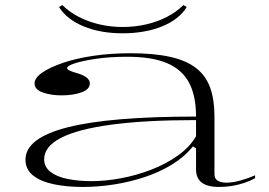

<svg xmlns="http://www.w3.org/2000/svg" viewBox="-20 -726 1066 761"><path d="M497 -515Q591 -515 655 -500.5Q719 -486 757.5 -456Q796 -426 813 -378.5Q830 -331 830 -266V-37Q830 -17 843.5 -9.5Q857 -2 877 -2Q902 -2 932.5 -10.5Q963 -19 991 -31V-20Q972 -9 948 -1Q924 7 899 11Q874 15 849 15Q802 15 779.5 -2.5Q757 -20 757 -54Q757 -84 757 -98.5Q757 -113 757 -121.5Q757 -130 757 -138L745 -146Q711 -104 662 -74Q613 -44 554.5 -24.5Q496 -5 433 5Q370 15 307 15Q244 15 192 4Q140 -7 110.5 -31Q81 -55 81 -93Q81 -179 248.5 -221.5Q416 -264 757 -264Q757 -346 729.5 -398Q702 -450 642.5 -475.5Q583 -501 485 -501Q415 -501 361 -493Q307 -485 276.5 -475Q246 -465 246 -456Q246 -451 256.5 -446Q267 -441 292 -434Q336 -420 336 -395Q336 -372 303 -360Q270 -348 224 -348Q182 -348 149.5 -359.5Q117 -371 117 -395Q117 -417 147 -438Q177 -459 230 -477Q283 -495 351.5 -505Q420 -515 497 -515ZM757 -250Q556 -250 422 -232Q288 -214 221.5 -179.5Q155 -145 155 -95Q155 -64 180.5 -44.5Q206 -25 249 -16.5Q292 -8 342 -8Q398 -8 459.5 -19.5Q521 -31 579.5 -53.5Q638 -76 685 -109.5Q732 -143 757 -186ZM466 -594Q378 -594 311.5 -621.5Q245 -649 214 -698L227 -706Q254 -679 291.5 -659.5Q329 -640 373.5 -629.5Q418 -619 466 -619Q515 -619 560 -629.5Q605 -640 642.5 -659.5Q680 -679 707 -706L720 -698Q690 -649 622.5 -621.5Q555 -594 466 -594Z"/></svg>

Font: Kalnia Expanded ExtraLight
Style: Regular
Weight: 250
Width: 7
Designer: Frida Medrano
Foundry: Frida Medrano
Version: Version 1.105